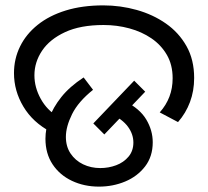

<svg xmlns="http://www.w3.org/2000/svg" viewBox="-20 -686 774 714"><path d="M168 -196Q102 -231 67 -289.5Q32 -348 32 -414Q32 -467 54.5 -513Q77 -559 120 -593.5Q163 -628 224.5 -647Q286 -666 364 -666Q428 -666 488.5 -649Q549 -632 597 -598.5Q645 -565 673.5 -514.5Q702 -464 702 -396Q702 -348 686.5 -306.5Q671 -265 642 -232L574 -268Q598 -295 610 -326.5Q622 -358 622 -395Q622 -445 600.5 -482Q579 -519 543 -543.5Q507 -568 461 -580.5Q415 -593 365 -593Q279 -593 222 -566.5Q165 -540 136.5 -497.5Q108 -455 108 -406Q108 -361 131.5 -318.5Q155 -276 195 -253L168 -196ZM149 -170Q149 -207 163 -246.5Q177 -286 208 -325Q239 -364 291 -398L326 -352Q271 -308 248 -261.5Q225 -215 225 -177Q225 -141 242.5 -115Q260 -89 289 -75Q318 -61 353 -61Q384 -61 412 -71.5Q440 -82 458 -103.5Q476 -125 476 -156Q476 -187 456 -214.5Q436 -242 393 -263L444 -310Q500 -282 524 -241.5Q548 -201 548 -157Q548 -104 519.5 -67Q491 -30 445.5 -11Q400 8 348 8Q293 8 247.5 -13.5Q202 -35 175.5 -75Q149 -115 149 -170ZM327 -227 479 -386 520 -345 368 -186Z"/></svg>

Font: oriya25
Style: Book
Weight: 400
Designer: Jelle Bosma - Monotype Design Team
Foundry: Monotype Imaging Inc.
Version: Version 2.003